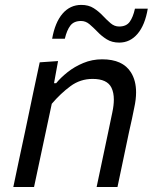

<svg xmlns="http://www.w3.org/2000/svg" viewBox="-20 -744 613 764"><path d="M33 0Q44.5 -55 55.5 -107Q66.5 -158 79.5 -219L90 -269Q100 -317 112.2 -375.2Q124.5 -433.5 138 -496L211 -501L195 -413H203.5Q221 -434.5 248.5 -456.5Q276 -478.5 311.2 -493.2Q346.5 -508 386.5 -508Q468.5 -508 501 -456Q521.5 -423.5 521.5 -376.5Q521.5 -348 514 -314.5Q509.5 -293.5 505 -270.5Q500 -247.5 493.5 -219Q481 -158 470 -107Q459 -55.5 447.5 0H364.5Q376.5 -55.5 387 -106.5Q397.5 -157 410 -215.5L427 -297Q433 -325 433 -347.5Q433 -375.5 423.5 -395Q406.5 -430 348.5 -430Q299.5 -430 260.5 -401.2Q221.5 -372.5 186 -331L161.5 -216Q149 -156.5 138 -105.8Q127 -55 115.5 0ZM454.5 -574.5Q425.5 -574.5 404.8 -587.5Q384 -600.5 368 -617.5Q351.5 -634.5 336.2 -647.5Q321 -660.5 302.5 -660.5Q274 -660.5 260 -642.2Q246 -624 238 -590H187.5Q199 -655 229 -689.8Q259 -724.5 303.5 -724.5Q332.5 -724.5 352.8 -711.5Q373 -698.5 389 -681.5Q405 -664.5 420.2 -651.5Q435.5 -638.5 454 -638.5Q482.5 -638.5 496 -657Q509.5 -675.5 517 -709.5H568Q557 -644 527.2 -609.2Q497.5 -574.5 454.5 -574.5Z"/></svg>

Font: Heraclito
Style: Italic
Weight: 400
Italic angle: -12°
Designer: Kostas Bartsokas (font) & Cristiano Sobral (main changes)
Foundry: Kostas Bartsokas (font) & Cristiano Sobral (main changes)
Version: Version 1.00;July 8, 2020;FontCreator 13.0.0.2655 64-bit